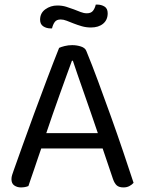

<svg xmlns="http://www.w3.org/2000/svg" viewBox="-20 -810 632 838"><path d="M428 -162H160Q153 -142 145 -118.5Q137 -95 129.5 -72.5Q122 -50 115 -30.5Q108 -11 104 2Q90 8 71 8Q55 8 42.5 -0.5Q30 -9 30 -28Q30 -37 33 -46.5Q36 -56 40 -67Q55 -109 78.5 -175Q102 -241 129.5 -315.5Q157 -390 185.5 -465.5Q214 -541 238 -601Q246 -605 262 -609Q278 -613 295 -613Q315 -613 333.5 -607Q352 -601 357 -587Q381 -529 408.5 -454.5Q436 -380 464 -302Q492 -224 517.5 -148.5Q543 -73 563 -12Q555 -3 544 2.5Q533 8 519 8Q500 8 490 -0.5Q480 -9 473 -29ZM294 -545Q283 -515 269 -476.5Q255 -438 240 -396Q225 -354 210 -311Q195 -268 182 -229H407Q392 -274 376 -319.5Q360 -365 345.5 -407Q331 -449 318.5 -484.5Q306 -520 298 -545ZM230 -786Q251 -786 269 -780.5Q287 -775 302.5 -769Q318 -763 332 -757.5Q346 -752 359 -752Q377 -752 385.5 -762.5Q394 -773 398 -790H404Q422 -790 436 -781.5Q450 -773 450 -752Q450 -723 430 -706.5Q410 -690 377 -690Q356 -690 337 -695.5Q318 -701 301.5 -707.5Q285 -714 271 -719.5Q257 -725 245 -725Q227 -725 219 -714Q211 -703 207 -686H201Q183 -686 169 -695Q155 -704 155 -724Q155 -753 178 -769.5Q201 -786 230 -786Z"/></svg>

Font: Baloo Chettan 2
Style: Regular
Weight: 400
Designer: Maithili Shingre, Unnati Kotecha and Ek Type
Foundry: Ek Type
Version: Version 1.640;hotconv 1.0.111;makeotfexe 2.5.65597; ttfautoh